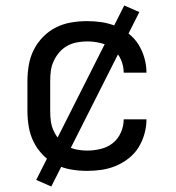

<svg xmlns="http://www.w3.org/2000/svg" viewBox="-20 -615 640 700"><path d="M298 8Q268 8 239 3Q210 -2 184 -15Q158 -28 137 -49.5Q116 -71 103 -97Q90 -123 85 -152Q80 -181 80 -210V-320Q80 -349 85 -378Q90 -407 103 -433Q116 -459 137 -480.5Q158 -502 184 -515Q210 -528 239 -533Q268 -538 298 -538Q325 -538 351.5 -534Q378 -530 403 -519.5Q428 -509 449.5 -492Q471 -475 485 -452.5Q499 -430 506.5 -403.5Q514 -377 514 -350Q514 -350 514 -350Q514 -350 514 -350H431Q431 -350 431 -350Q431 -350 431 -350Q431 -375 420.5 -398.5Q410 -422 391 -437Q372 -452 347 -458Q322 -464 298 -464Q279 -464 260.5 -460.5Q242 -457 225.5 -448Q209 -439 196.5 -424.5Q184 -410 176 -393Q168 -376 165.5 -357.5Q163 -339 163 -320V-210Q163 -191 165.5 -172.5Q168 -154 176 -137Q184 -120 196.5 -105.5Q209 -91 225.5 -82Q242 -73 260.5 -69.5Q279 -66 298 -66Q322 -66 347 -72Q372 -78 391 -93Q410 -108 420.5 -131.5Q431 -155 431 -180Q431 -180 431 -180Q431 -180 431 -180H514Q514 -180 514 -180Q514 -180 514 -180Q514 -153 506.5 -126.5Q499 -100 485 -77.5Q471 -55 449.5 -38Q428 -21 403 -10.5Q378 0 351.5 4Q325 8 298 8ZM167 65 112 41 433 -595 488 -571Z"/></svg>

Font: Iosevka Mono
Style: Regular
Weight: 400
Designer: Belleve Invis
Foundry: Belleve Invis
Version: Version 11.1.1